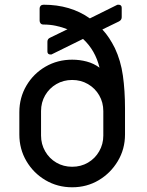

<svg xmlns="http://www.w3.org/2000/svg" viewBox="-20 -781 622 814"><path d="M286 13Q224 13 173 -17Q122 -47 92 -98Q62 -149 62 -211V-305Q62 -367 92 -418Q122 -469 173 -498.5Q224 -528 286 -528Q318 -528 348 -520Q378 -512 402 -494Q393 -531 375.5 -561.5Q358 -592 332 -616L200 -551Q199 -550 197 -550Q195 -550 194 -550Q181 -550 181 -563V-604Q181 -616 192 -621L266 -657Q243 -666 217.5 -671.5Q192 -677 164 -677Q156 -677 152 -682Q148 -687 148 -693V-745Q148 -752 152.5 -756.5Q157 -761 165 -761Q279 -761 361 -703L476 -760Q478 -761 479 -761Q480 -761 482 -761Q496 -761 496 -748V-708Q496 -696 484 -690L414 -656Q430 -639 443 -619Q456 -599 467 -577Q492 -524 501 -460.5Q510 -397 510 -321V-211Q510 -149 479.5 -98Q449 -47 398.5 -17Q348 13 286 13ZM286 -74Q323 -74 353 -91.5Q383 -109 400.5 -139.5Q418 -170 418 -206V-310Q418 -347 400.5 -377Q383 -407 353 -424.5Q323 -442 286 -442Q249 -442 219 -424.5Q189 -407 171.5 -377Q154 -347 154 -310V-206Q154 -170 171.5 -139.5Q189 -109 219 -91.5Q249 -74 286 -74Z"/></svg>

Font: Miriam Libre Medium
Style: Regular
Weight: 500
Version: Version 2.000